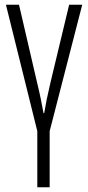

<svg xmlns="http://www.w3.org/2000/svg" viewBox="-20 -552 371 808"><path d="M189 236H137V0L5 -532H60L135 -209Q146 -164 152.5 -131.5Q159 -99 163 -76H166Q170 -101 176.5 -133Q183 -165 192 -203L271 -532H326L189 0Z"/></svg>

Font: Noto Sans ExtraCondensed Light
Style: Regular
Weight: 300
Width: 2
Designer: Monotype Design Team
Foundry: Monotype Imaging Inc.
Version: Version 2.013; ttfautohint (v1.8.4.7-5d5b)